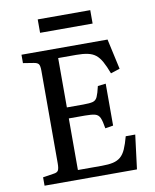

<svg xmlns="http://www.w3.org/2000/svg" viewBox="-94 -944 822 1015"><g transform="rotate(-10 317.0 -436.0)"><path d="M62 0V-45L120 -54Q139 -56 145 -66.5Q151 -77 151 -105V-602Q151 -628 144.5 -637Q138 -646 118 -649L62 -658V-703H524L560 -540L511 -524Q496 -564 482 -589Q468 -614 451 -627.5Q434 -641 408.5 -646.5Q383 -652 347 -652H250V-387H337Q373 -387 389.5 -391.5Q406 -396 414 -413.5Q422 -431 431 -470L474 -475V-250L431 -243Q425 -282 417 -300Q409 -318 391 -323Q373 -328 337 -328H250V-51H379Q415 -51 439 -56.5Q463 -62 479.5 -76Q496 -90 507.5 -116Q519 -142 530 -183H581L558 0ZM179 -800V-872H461V-800Z"/></g></svg>

Font: Literata 18pt
Style: Regular
Weight: 400
Designer: Latin by Veronika Burian and Jose Scaglione. Greek by Irene Vlachou. Cyrillic by Vera Evstafieva.
Foundry: TypeTogether
Version: Version 3.103;gftools[0.9.29]